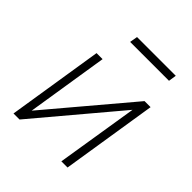

<svg xmlns="http://www.w3.org/2000/svg" viewBox="-189 -801 922 922"><g transform="rotate(45 272.5 -339.5)"><path d="M51 0 128 -487H169L99 -45H81L454 -487H495L418 0H376L447 -443H465L92 0ZM204 -639 211 -679H474L468 -639Z"/></g></svg>

Font: Nunito Sans 10pt SemiCondensed ExtraLight
Style: Italic
Weight: 250
Width: 4
Italic angle: -9°
Designer: Vernon Adams
Foundry: Vernon Adams
Version: Version 3.101;gftools[0.9.27]